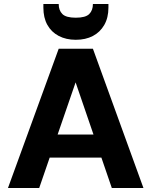

<svg xmlns="http://www.w3.org/2000/svg" viewBox="-20 -945 761 965"><path d="M20 0 275 -700H447L701 0H542L360 -531L177 0ZM131 -153 170 -269H538L576 -153ZM361 -745Q312 -745 275 -764.5Q238 -784 218 -820Q198 -856 198 -907V-925H275Q275 -893 293.5 -874.5Q312 -856 361 -856Q410 -856 428.5 -874.5Q447 -893 447 -925H525V-907Q525 -856 504 -819.5Q483 -783 446.5 -764Q410 -745 361 -745Z"/></svg>

Font: DM Sans 18pt Black
Style: Regular
Weight: 900
Designer: Colophon Foundry, Jonny Pinhorn
Foundry: Colophon Foundry
Version: Version 4.004;gftools[0.9.30]